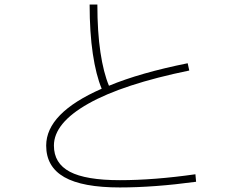

<svg xmlns="http://www.w3.org/2000/svg" viewBox="-20 -817 1040 844"><path d="M842 -18Q657 7 507 7Q342 7 262.5 -38.5Q183 -84 183 -177Q183 -320 427 -427Q402 -487 388 -580.5Q374 -674 374 -797H408Q408 -677 421.5 -587Q435 -497 459 -440Q596 -497 805 -539L812 -507Q520 -447 368.5 -361.5Q217 -276 217 -177Q217 -99 287 -62Q357 -25 507 -25Q657 -25 839 -51Z"/></svg>

Font: IBM Plex Sans JP ExtraLight
Style: Regular
Weight: 200
Designer: Mike Abbink; Paul van der Laan; Pieter van Rosmalen; Wujin Sim; Yejin Wi; Jinhee Kim; Boomi Park; Yona Kim; Kichan Ma
Foundry: Sandoll Inc.
Version: Version 1.001